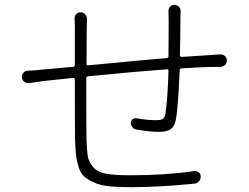

<svg xmlns="http://www.w3.org/2000/svg" viewBox="-20 -780 1042 803"><path d="M684.6 -731.4Q683.6 -743.2 690.9 -751.5Q698.2 -759.8 709 -759.8Q720.7 -759.8 728.5 -751.5Q736.3 -743.2 735.4 -731.4Q734.4 -713.9 734.4 -697.3Q734.4 -673.8 733.9 -622.6Q733.4 -571.3 732.4 -549.8Q732.4 -542 740.2 -542Q836.9 -548.8 861.3 -549.8Q876 -550.8 901.4 -552.7Q913.1 -552.7 920.9 -545.4Q928.7 -538.1 928.7 -526.9Q928.7 -515.6 920.9 -508.3Q913.1 -501 901.4 -500Q899.4 -500 883.8 -500Q868.2 -500 860.4 -500Q831.1 -500 739.3 -494.1Q731.4 -494.1 731.4 -486.3Q724.6 -324.2 715.8 -281.2Q710.9 -252 694.3 -240.2Q677.7 -228.5 646.5 -228.5Q608.4 -228.5 549.8 -238.3Q540 -240.2 533.7 -248Q527.3 -255.9 527.3 -266.6Q527.3 -275.4 534.7 -281.2Q542 -287.1 550.8 -285.2Q597.7 -277.3 630.9 -277.3Q652.3 -277.3 661.1 -282.7Q669.9 -288.1 671.9 -304.7Q680.7 -357.4 684.6 -483.4Q684.6 -491.2 677.7 -490.2Q534.2 -479.5 347.7 -460.9Q340.8 -460 340.8 -453.1Q340.8 -435.5 340.8 -418.9Q340.8 -222.7 341.8 -205.1Q341.8 -202.1 341.8 -195.3Q343.8 -146.5 347.2 -126Q350.6 -105.5 368.2 -83Q385.7 -60.5 422.9 -53.7Q460 -46.9 526.4 -46.9Q668.9 -46.9 793.9 -64.5Q804.7 -65.4 812.5 -58.6Q820.3 -51.8 819.3 -41Q819.3 -29.3 811.5 -21Q803.7 -12.7 792 -11.7Q642.6 2.9 527.3 2.9Q473.6 2.9 436.5 -1Q399.4 -4.9 373.5 -16.6Q347.7 -28.3 332.5 -41.5Q317.4 -54.7 309.1 -80.6Q300.8 -106.4 297.9 -131.8Q294.9 -157.2 293.9 -199.2Q293 -242.2 293 -447.3Q293 -455.1 285.2 -454.1Q207 -445.3 164.1 -441.4Q141.6 -438.5 102.5 -432.6Q90.8 -430.7 82 -437.5Q71.3 -445.3 71.3 -459Q71.3 -468.8 78.1 -475.6Q85 -484.4 96.7 -484.4Q128.9 -485.4 159.2 -489.3Q171.9 -490.2 190.4 -491.7Q209 -493.2 236.8 -496.1Q264.6 -499 285.2 -500Q293 -501 293 -508.8V-660.2Q293 -686.5 292 -700.2Q291 -711.9 298.3 -720.2Q305.7 -728.5 316.9 -728.5Q328.1 -728.5 335.9 -720.2Q343.8 -711.9 343.8 -700.2Q342.8 -681.6 342.8 -662.1L341.8 -513.7Q341.8 -505.9 348.6 -506.8Q603.5 -531.2 677.7 -537.1Q684.6 -538.1 684.6 -544.9Q685.5 -595.7 685.5 -696.3Q685.5 -712.9 684.6 -731.4Z"/></svg>

Font: Gen Jyuu Gothic P Light
Style: Regular
Weight: 200
Designer: [Source Han Sans]
Ryoko NISHIZUKA  (kana & ideographs); Paul D. Hunt (Latin, Greek & Cyrillic); Wenlong ZHANG  (bopomofo
Version: Version 1.002.20150607